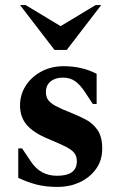

<svg xmlns="http://www.w3.org/2000/svg" viewBox="-20 -727 477 757"><path d="M209 10Q160 10 123.5 0.5Q87 -9 52 -26V-142H67L102 -90Q139 -34 205 -34Q283 -34 283 -91Q283 -112 272 -125Q261 -138 236.5 -150Q212 -162 169 -180Q113 -203 86 -234Q59 -265 59 -311Q59 -354 81.5 -389Q104 -424 143 -445Q182 -466 231 -466Q265 -466 297.5 -459Q330 -452 361 -436V-317H346L315 -364Q296 -393 276 -407Q256 -421 228 -421Q198 -421 179.5 -406Q161 -391 161 -364Q161 -346 169.5 -333.5Q178 -321 200 -309Q222 -297 263 -281Q291 -270 318.5 -255.5Q346 -241 364.5 -214.5Q383 -188 383 -141Q383 -94 358 -60Q333 -26 293.5 -8Q254 10 209 10ZM195 -530 59 -707H81L219 -624L357 -707H379L243 -530Z"/></svg>

Font: Spectral
Style: Bold
Weight: 700
Designer: Jean-Baptiste Levee
Foundry: Production Type
Version: Version 2.001